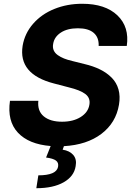

<svg xmlns="http://www.w3.org/2000/svg" viewBox="-20 -757 695 1007"><path d="M497.5 -516Q499.3 -560.7 471.4 -584.7Q443.5 -608.7 388.8 -608.7Q333.8 -608.7 299.4 -586.3Q264.9 -563.9 258.9 -527.3Q255.3 -508.5 261.5 -493.6Q267.8 -478.7 282.8 -468Q297.9 -457.4 316.2 -450.1Q334.5 -442.8 359 -437.1L421.5 -421.5Q468.8 -410.5 504.4 -392.9Q540.1 -375.4 565.7 -349.6Q591.3 -323.9 601.4 -288Q611.5 -252.1 604 -207.7Q588.1 -112.9 511.9 -55Q435.7 2.8 315.3 9.6L308.6 28.1Q345.5 33.7 364.5 56.1Q383.5 78.5 376.8 114.3Q368.6 168 313.9 199Q259.2 230.1 170.5 230.1L181.1 162.6Q275.2 162.6 284.4 118.3Q288.7 96.6 273.6 85.2Q258.5 73.9 221.6 69.2L245.7 8.9Q130.7 -0.4 73.9 -61.3Q17 -122.2 32.3 -228.3H181.1Q175.4 -175.1 209.5 -146.8Q243.6 -118.6 305.4 -118.6Q364 -118.6 403.2 -143.3Q442.5 -168 448.9 -208.1Q454.9 -242.9 427.9 -263.7Q400.9 -284.4 340.2 -299L264.2 -318.9Q74.9 -367.2 98.7 -517Q109.7 -582 153.8 -632.5Q197.8 -682.9 264.9 -710Q332 -737.2 411.2 -737.2Q532.3 -737.2 595.9 -676.3Q659.4 -615.4 644.9 -516Z"/></svg>

Font: Karasuma Gothic
Style: Bold Italic
Weight: 700
Italic angle: 9.39998°
Designer: Rasmus Andersson / Ryoko Nishizuka
Foundry: Genbu
Version: Version 1.00